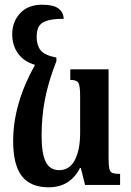

<svg xmlns="http://www.w3.org/2000/svg" viewBox="-20 -787 558 817"><path d="M187 10Q110 10 73 -37.5Q36 -85 36 -187Q36 -345 129 -511Q83 -524 57.5 -558.5Q32 -593 32 -642Q32 -694 65.5 -730.5Q99 -767 160 -767Q207 -767 228.5 -751Q250 -735 251 -707Q202 -707 177 -698Q152 -689 144 -672Q136 -655 136 -630Q136 -595 152.5 -573.5Q169 -552 220 -542V-527Q187 -443 172 -368Q157 -293 157 -210Q157 -134 174.5 -98.5Q192 -63 232 -63Q276 -63 298.5 -106Q321 -149 321 -222V-377Q321 -424 313 -435.5Q305 -447 279 -447V-492H442V-115Q442 -84 445 -69.5Q448 -55 458.5 -51Q469 -47 491 -47V0H342L324 -72H320Q301 -33 267.5 -11.5Q234 10 187 10Z"/></svg>

Font: Noto Serif Armenian ExtraCondensed
Style: Bold
Weight: 700
Width: 2
Designer: Monotype Design Team
Foundry: Monotype Imaging Inc.
Version: Version 2.008; ttfautohint (v1.8.4.7-5d5b)